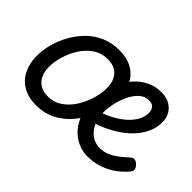

<svg xmlns="http://www.w3.org/2000/svg" viewBox="-91 -777 1054 1054"><g transform="rotate(45 436.0 -250.0)"><path d="M239 19Q178 19 135.5 -6Q93 -31 71.5 -75.5Q50 -120 50 -176Q50 -219 62 -266Q74 -313 98.5 -358Q123 -403 158.5 -439.5Q194 -476 242 -497.5Q290 -519 349 -519Q409 -519 450.5 -495.5Q492 -472 513 -429.5Q534 -387 534 -331Q534 -291 522.5 -243.5Q511 -196 488 -149.5Q465 -103 429.5 -65Q394 -27 346.5 -4Q299 19 239 19ZM249 -61Q298 -61 335 -87Q372 -113 397 -153.5Q422 -194 435 -238.5Q448 -283 448 -321Q448 -360 435 -386Q422 -412 398 -425.5Q374 -439 340 -439Q291 -439 253.5 -413.5Q216 -388 191 -348Q166 -308 153 -264Q140 -220 140 -183Q140 -144 153.5 -116.5Q167 -89 191.5 -75Q216 -61 249 -61ZM637 18Q602 18 571.5 6Q541 -6 516.5 -27Q492 -48 475 -77Q458 -106 449 -141Q440 -176 440 -215Q440 -259 450.5 -303Q461 -347 480.5 -386Q500 -425 528.5 -455Q557 -485 594.5 -502Q632 -519 676 -519Q713 -519 739.5 -504.5Q766 -490 781 -464.5Q796 -439 796 -405Q796 -369 782.5 -335Q769 -301 743 -269Q717 -237 679 -209.5Q641 -182 591.5 -159.5Q542 -137 481 -121L468 -190Q514 -201 551.5 -217.5Q589 -234 618 -254Q647 -274 667 -296.5Q687 -319 697 -342Q707 -365 707 -387Q707 -413 695.5 -426Q684 -439 658 -439Q626 -439 602 -416.5Q578 -394 561.5 -360Q545 -326 536.5 -288Q528 -250 528 -218Q528 -184 537 -155.5Q546 -127 563 -106Q580 -85 603 -73.5Q626 -62 654 -62Q682 -62 708 -73Q734 -84 759 -103Q784 -122 806 -143Q819 -156 833 -153.5Q847 -151 857 -140Q870 -127 871.5 -114.5Q873 -102 861 -88Q826 -49 789 -26Q752 -3 714 7.5Q676 18 637 18Z"/></g></svg>

Font: Playwrite CU
Style: Regular
Weight: 400
Designer: Veronika Burian, José Scaglione
Foundry: TypeTogether
Version: Version 1.002